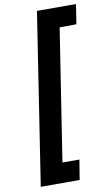

<svg xmlns="http://www.w3.org/2000/svg" viewBox="-107 -832 634 1104"><g transform="rotate(-10 210.0 -280.0)"><path d="M304 -664 402 -665 420 -780H192L38 220H265L284 104H185Z"/></g></svg>

Font: Jost* 600 Semi Italic
Style: Italic
Weight: 600
Italic angle: -10°
Version: Version 3.200; ttfautohint (v0.97) -l 8 -r 50 -G 200 -x 14 -